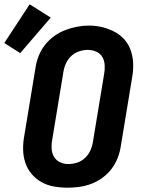

<svg xmlns="http://www.w3.org/2000/svg" viewBox="-59 -865 679 893"><path d="M256 8Q224 8 192.5 2.5Q161 -3 134 -18Q107 -33 87.5 -56.5Q68 -80 58.5 -109Q49 -138 48.5 -170Q48 -202 54 -234L106 -549Q110 -577 120.5 -604Q131 -631 149 -654.5Q167 -678 191.5 -696Q216 -714 243 -724.5Q270 -735 298 -740.5Q326 -746 354 -746Q387 -746 417.5 -738.5Q448 -731 475 -716.5Q502 -702 521.5 -679Q541 -656 550.5 -626.5Q560 -597 560.5 -565Q561 -533 555 -501L503 -186Q499 -158 488.5 -131Q478 -104 460.5 -80.5Q443 -57 418.5 -39Q394 -21 367 -10.5Q340 0 311.5 4Q283 8 256 8ZM258 -102Q279 -102 299.5 -108.5Q320 -115 336 -130Q352 -145 361 -164.5Q370 -184 373 -204L425 -519Q429 -540 428 -561Q427 -582 417.5 -599Q408 -616 389 -624.5Q370 -633 349 -633Q329 -633 308.5 -626Q288 -619 272.5 -604.5Q257 -590 248 -570.5Q239 -551 236 -531L184 -216Q180 -196 181 -175Q182 -154 191.5 -137Q201 -120 219 -111Q237 -102 258 -102ZM35 -618 -39 -665 79 -845 177 -783Z"/></svg>

Font: Iosevka Curly XBdEx
Style: Italic
Weight: 800
Width: 7
Italic angle: -9°
Monospace: yes
Designer: Belleve Invis
Foundry: Belleve Invis
Version: Version 11.1.0; ttfautohint (v1.8.3)